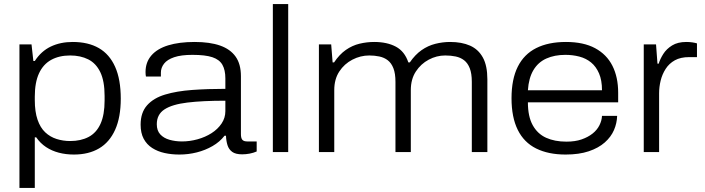

<svg xmlns="http://www.w3.org/2000/svg" viewBox="-20 -743 3442 938"><path d="M75 175V-526H134L143 -445H150Q181 -493 228 -515.5Q275 -538 335 -538Q411 -538 463 -508Q515 -478 542.5 -416.5Q570 -355 570 -261Q570 -170 542.5 -109Q515 -48 464 -18Q413 12 341 12Q302 12 267.5 3Q233 -6 205 -24.5Q177 -43 157 -72H150V175ZM323 -54Q375 -54 413 -74Q451 -94 471 -138Q491 -182 491 -252V-274Q491 -347 470 -390.5Q449 -434 411 -453Q373 -472 323 -472Q269 -472 230 -450.5Q191 -429 170.5 -384.5Q150 -340 150 -271V-254Q150 -197 163.5 -158Q177 -119 201 -96.5Q225 -74 256.5 -64Q288 -54 323 -54Z M856 12Q818 12 784 4.5Q750 -3 723.5 -20Q697 -37 682 -65Q667 -93 667 -134Q667 -193 698.5 -228.5Q730 -264 786.5 -281Q843 -298 918.5 -303.5Q994 -309 1081 -309V-360Q1081 -401 1066.5 -426.5Q1052 -452 1017.5 -463.5Q983 -475 920 -475Q865 -475 831 -463.5Q797 -452 781.5 -432Q766 -412 766 -388V-369H693Q692 -374 691.5 -379Q691 -384 691 -391Q691 -439 719.5 -472Q748 -505 801.5 -521.5Q855 -538 931 -538Q1005 -538 1055 -520.5Q1105 -503 1131 -466.5Q1157 -430 1157 -371V-88Q1157 -68 1164 -60Q1171 -52 1188 -52H1234V-3Q1218 4 1199.5 7.5Q1181 11 1163 11Q1131 11 1114.5 -1Q1098 -13 1091.5 -33.5Q1085 -54 1084 -80H1077Q1054 -50 1018.5 -29.5Q983 -9 941.5 1.5Q900 12 856 12ZM869 -52Q907 -52 945 -62.5Q983 -73 1013.5 -92.5Q1044 -112 1062.5 -139.5Q1081 -167 1081 -200V-251Q970 -251 895.5 -242Q821 -233 783.5 -208.5Q746 -184 746 -136Q746 -105 763 -86.5Q780 -68 808.5 -60Q837 -52 869 -52Z M1313 0V-723H1388V0Z M1538 0V-526H1598L1605 -438H1612Q1638 -477 1669.5 -499Q1701 -521 1736.5 -529.5Q1772 -538 1808 -538Q1871 -538 1914 -515Q1957 -492 1975 -438H1982Q2008 -476 2039.5 -498Q2071 -520 2107 -529Q2143 -538 2179 -538Q2236 -538 2276.5 -520Q2317 -502 2339 -462Q2361 -422 2361 -355V0H2285V-343Q2285 -384 2275 -409.5Q2265 -435 2247.5 -448.5Q2230 -462 2206.5 -467Q2183 -472 2155 -472Q2113 -472 2074.5 -451.5Q2036 -431 2011.5 -393.5Q1987 -356 1987 -303V0H1912V-343Q1912 -384 1902 -409.5Q1892 -435 1874.5 -448.5Q1857 -462 1833.5 -467Q1810 -472 1784 -472Q1741 -472 1701.5 -451.5Q1662 -431 1637.5 -393.5Q1613 -356 1613 -303V0Z M2743 12Q2659 12 2599.5 -17.5Q2540 -47 2509.5 -108.5Q2479 -170 2479 -263Q2479 -356 2509.5 -417Q2540 -478 2599.5 -508Q2659 -538 2745 -538Q2831 -538 2887.5 -507.5Q2944 -477 2972 -421.5Q3000 -366 3000 -290V-243H2559Q2559 -174 2582.5 -131.5Q2606 -89 2648 -70Q2690 -51 2747 -51Q2790 -51 2821.5 -62Q2853 -73 2875 -90.5Q2897 -108 2908.5 -131Q2920 -154 2921 -177H2995Q2994 -141 2979.5 -107.5Q2965 -74 2934.5 -47Q2904 -20 2856.5 -4Q2809 12 2743 12ZM2559 -302H2921Q2921 -351 2906.5 -384.5Q2892 -418 2867.5 -438Q2843 -458 2810.5 -466.5Q2778 -475 2742 -475Q2689 -475 2649 -457Q2609 -439 2586 -400.5Q2563 -362 2559 -302Z M3125 0V-526H3185L3192 -432H3198Q3205 -455 3220.5 -479.5Q3236 -504 3263.5 -521Q3291 -538 3333 -538Q3348 -538 3362 -536Q3376 -534 3385 -531V-464H3347Q3305 -464 3277 -448.5Q3249 -433 3232 -406.5Q3215 -380 3207.5 -349Q3200 -318 3200 -287V0Z"/></svg>

Font: Archivo SemiExpanded Light
Style: Regular
Weight: 300
Width: 6
Designer: Hector Gatti
Foundry: Omnibus-Type
Version: Version 2.001